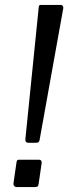

<svg xmlns="http://www.w3.org/2000/svg" viewBox="-20 -762 284 782"><path d="M137.4 -13.6Q136.1 -4.8 133 -2.4Q129.9 0 119.2 0H49.6Q41.2 0 37.6 -4.7Q34 -9.3 35 -16.5L47.3 -101.3Q48.5 -107.9 50.6 -109.7Q52.6 -111.5 57 -111.5H139.4Q144.8 -111.5 147.5 -107.8Q150.3 -104.2 149.7 -97.8ZM141.2 -191.6Q139.4 -184.6 136.4 -182.5Q133.5 -180.5 125.2 -180.5H96Q89 -180.5 85.7 -184.4Q82.3 -188.3 83.3 -194.8L137.8 -733Q138.6 -738.9 140.3 -740.4Q141.9 -742 145.9 -742H228.3Q232.7 -742 235.6 -737.8Q238.4 -733.7 237.9 -729.5Z"/></svg>

Font: Libre Franklin Thin
Style: Italic
Weight: 100
Italic angle: -8°
Designer: Pablo Impallari, Rodrigo Fuenzalida, Nhung Nguyen
Foundry: Impallari Type
Version: Version 3.000